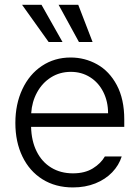

<svg xmlns="http://www.w3.org/2000/svg" viewBox="-20 -781 589 811"><path d="M44.9 -261.7Q44.9 -341.3 74.5 -404.3Q104 -467.3 157.2 -502.7Q210.4 -538.1 278.3 -538.1Q338.4 -538.1 390.1 -509.3Q441.9 -480.5 473.4 -421.4Q504.9 -362.3 504.9 -276.4V-245.1H111.3Q112.8 -185.5 134.8 -141.4Q156.7 -97.2 196.3 -73Q235.8 -48.8 288.1 -48.8Q338.4 -48.8 372.3 -69.8Q406.2 -90.8 422.9 -120.1H494.1Q482.4 -83 453.9 -53.2Q425.3 -23.4 382.8 -6.3Q340.3 10.7 288.1 10.7Q214.4 10.7 159.4 -23.7Q104.5 -58.1 74.7 -119.9Q44.9 -181.6 44.9 -261.7ZM436.5 -302.7Q436.5 -352.1 416.5 -392.1Q396.5 -432.1 360.6 -454.8Q324.7 -477.5 279.3 -477.5Q232.4 -477.5 195.3 -454.1Q158.2 -430.7 136.5 -390.6Q114.7 -350.6 111.8 -302.7ZM73.2 -760.7H155.3L244.1 -603.5H185.5ZM227.5 -760.7H310.5L371.1 -603.5H313.5Z"/></svg>

Font: Pretendard JP Light
Style: Regular
Weight: 300
Designer: Base glyphs from Inter by Rasmus Andersson; Hangeul glyphs from Noto Sans CJK(Source Han Sans) by Jang Soo-young and Kan
Foundry: Kil Hyung-jin
Version: Version 1.309